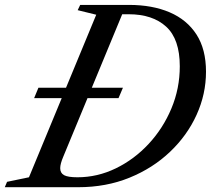

<svg xmlns="http://www.w3.org/2000/svg" viewBox="-85 -782 880 802"><path d="M57.5 -372 75.5 -415.5H428.5L410 -372ZM-65 0 -55.5 -22.5 36 -41.5 317 -720.5 239.5 -739.5 250 -761.5H453.5Q551.5 -761.5 623.8 -730.5Q696 -699.5 735.8 -637.8Q775.5 -576 775.5 -482.5Q775.5 -389 736.2 -302.5Q697 -216 625.2 -147.8Q553.5 -79.5 456 -39.8Q358.5 0 241.5 0ZM238.5 -41.5Q322 -41.5 398.8 -78.8Q475.5 -116 535.8 -180.8Q596 -245.5 631 -329Q666 -412.5 666 -505Q666 -618.5 609.2 -670.5Q552.5 -722.5 452.5 -722.5H425.5L179.5 -128Q166.5 -97.5 166.5 -79.5Q166.5 -59 182.8 -50.2Q199 -41.5 238.5 -41.5Z"/></svg>

Font: Libre Caslon Text
Style: Italic
Weight: 400
Italic angle: -22.583°
Designer: Pablo Impallari, Rodrigo Fuenzalida, Katja Schimmel
Foundry: Pablo Impallari, Rodrigo Fuenzalida
Version: Version 2.000